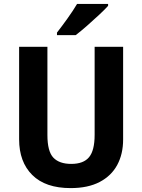

<svg xmlns="http://www.w3.org/2000/svg" viewBox="-20 -1047 728 984"><path d="M611 -332Q611 -258 581 -202Q551 -146 491 -114.5Q431 -83 342 -83Q213 -83 145.5 -150Q78 -217 78 -333V-807H223V-355Q223 -271 253.5 -239Q284 -207 345 -207Q408 -207 436.5 -241.5Q465 -276 465 -356V-807H611ZM534 -1017Q518 -999 488 -971Q458 -943 425.5 -914.5Q393 -886 368 -867H272V-880Q297 -912 326 -952.5Q355 -993 375 -1027H534Z"/></svg>

Font: Noto Sans Telugu UI SemiCondensed
Style: Bold
Weight: 700
Width: 4
Designer: Jelle Bosma - Monotype Design Team
Foundry: Monotype Imaging Inc.
Version: Version 2.005; ttfautohint (v1.8.4.7-5d5b)